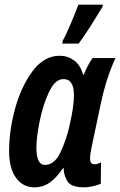

<svg xmlns="http://www.w3.org/2000/svg" viewBox="-20 -793 515 823"><path d="M317 -606Q337 -632 370 -684Q403 -736 419 -763L421 -773H316Q307 -748 285 -695.5Q263 -643 249 -619L247 -606ZM250 -72H253Q252 -48 267 -19Q282 10 341 10Q372 10 412 -5L413 -97Q398 -89 385 -89Q366 -89 366 -112Q366 -132 373 -164L410 -339Q434 -456 475 -544H377Q358 -519 339 -473H336Q325 -514 297.5 -534Q270 -554 236 -554Q169 -554 120 -488.5Q71 -423 45 -328.5Q19 -234 19 -145Q19 -72 48.5 -31Q78 10 128 10Q165 10 194.5 -11.5Q224 -33 250 -72ZM136 -161Q136 -204 150 -273.5Q164 -343 190 -398.5Q216 -454 252 -454Q297 -454 297 -385Q297 -361 292.5 -329.5Q288 -298 277 -250Q265 -196 239.5 -141Q214 -86 172 -86Q136 -86 136 -161Z"/></svg>

Font: Noto Sans Display Condensed
Style: Bold Italic
Weight: 700
Width: 3
Designer: Monotype Design team
Foundry: Monotype Imaging Inc.
Version: 1.000